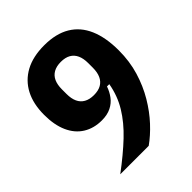

<svg xmlns="http://www.w3.org/2000/svg" viewBox="-200 -825 940 940"><g transform="rotate(-45 270.0 -355.0)"><path d="M507 -434Q507 -358 487 -292Q467 -226 434 -170.5Q401 -115 361 -72Q321 -29 280 0H83Q162 -59 218.5 -112.5Q275 -166 310 -223.5Q345 -281 357 -350H341Q332 -323 315 -300Q298 -277 271 -263.5Q244 -250 206 -250Q151 -250 110 -275.5Q69 -301 47 -350Q25 -399 25 -469Q25 -545 53 -598.5Q81 -652 134.5 -681Q188 -710 266 -710Q347 -710 400.5 -678Q454 -646 480.5 -584.5Q507 -523 507 -434ZM266 -365Q297 -365 317 -376.5Q337 -388 347 -410Q357 -432 357 -464V-496Q357 -528 347 -550Q337 -572 317 -583.5Q297 -595 266 -595Q236 -595 215.5 -583.5Q195 -572 185 -550Q175 -528 175 -496V-464Q175 -432 185 -410Q195 -388 215.5 -376.5Q236 -365 266 -365Z"/></g></svg>

Font: IBM Plex Sans Condensed
Style: Bold
Weight: 700
Width: 3
Designer: Mike Abbink, Paul van der Laan, Pieter van Rosmalen
Foundry: Bold Monday
Version: Version 3.201